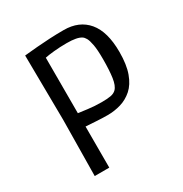

<svg xmlns="http://www.w3.org/2000/svg" viewBox="-166 -834 912 959"><g transform="rotate(-30 290.5 -354.5)"><path d="M105 0 109 -322 105 -695Q105 -695 125.5 -697Q146 -699 180 -702Q214 -705 254.5 -707Q295 -709 335 -709Q424 -709 473 -650.5Q522 -592 522 -475Q522 -402 504.5 -354Q487 -306 457 -279.5Q427 -253 390 -242Q353 -231 314 -231Q283 -231 245 -233.5Q207 -236 189 -237V0ZM320 -302Q352 -302 372 -305.5Q392 -309 404 -321Q421 -338 427 -379.5Q433 -421 433 -485Q433 -539 427.5 -568.5Q422 -598 414.5 -611Q407 -624 399 -629Q376 -645 315 -645Q276 -645 241.5 -641.5Q207 -638 189 -634V-314Q203 -312 241.5 -307Q280 -302 320 -302Z"/></g></svg>

Font: Ruda
Style: Regular
Weight: 400
Designer: Mariela Monsalve and Angelina Sanchez
Foundry: Mariela Monsalve and Angelina Sanchez
Version: Version 2.000